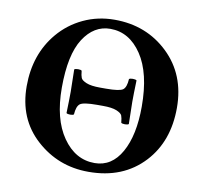

<svg xmlns="http://www.w3.org/2000/svg" viewBox="-76 -739 881 831"><g transform="rotate(10 365.0 -324.0)"><path d="M351.1 -357.9H377Q437 -357.9 451.4 -368.9Q465.8 -379.9 467.8 -416Q471.7 -419.9 483.9 -419.9Q496.1 -419.9 501 -416Q499 -356 499 -321.8Q499 -293.9 501 -224.1Q496.1 -220.2 484.1 -220.2Q472.2 -220.2 467.8 -224.1Q465.8 -245.1 461.9 -255.1Q458 -265.1 437.5 -273.7Q417 -282.2 377 -282.2H351.1Q291 -282.2 276.6 -271Q262.2 -259.8 259.8 -224.1Q255.9 -220.2 243.9 -220.2Q231.9 -220.2 227.1 -224.1Q229 -284.2 229 -317.9Q229 -345.7 227.1 -416Q231.9 -419.9 243.9 -419.9Q255.9 -419.9 259.8 -416Q261.7 -395 265.9 -385Q270 -375 290.5 -366.5Q311 -357.9 351.1 -357.9ZM351.1 -616.2Q279.3 -616.2 233.6 -545.2Q188 -474.1 188 -329.1Q188 -191.9 243.4 -112.1Q298.8 -32.2 383.8 -32.2Q459 -32.2 501 -107.2Q543 -182.1 543 -308.1Q543 -455.1 489 -535.6Q435.1 -616.2 351.1 -616.2ZM693.8 -329.1Q693.8 -182.1 607.9 -88.9Q516.1 10.3 363.8 9.8Q231 9.8 134 -78.1Q37.1 -166 37.1 -309.1Q37.1 -449.7 118.2 -545.9Q162.6 -598.6 225.8 -628.4Q289.1 -658.2 362.8 -658.2Q502.9 -658.2 598.4 -566.7Q693.8 -475.1 693.8 -329.1Z"/></g></svg>

Font: Linux Libertine
Style: Bold
Weight: 700
Designer: Philipp H. Poll
Foundry: Philipp H. Poll
Version: Version 5.0.3